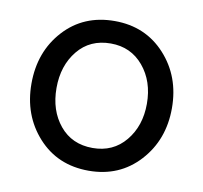

<svg xmlns="http://www.w3.org/2000/svg" viewBox="-64 -578 695 657"><g transform="rotate(10 283.5 -250.0)"><path d="M284 10C355.3 10 413.8 -15 459.5 -65C505.2 -115 528 -176.7 528 -250C528 -323.3 505.2 -385 459.5 -435C413.8 -485 355.3 -510 284 -510C212 -510 153.3 -485.2 108 -435.5C62.7 -385.8 40 -324 40 -250C40 -176.7 62.7 -115 108 -65C153.3 -15 212 10 284 10ZM284 -69C236 -69 197.8 -86.2 169.5 -120.5C141.2 -154.8 127 -198 127 -250C127 -302 141.2 -345.3 169.5 -380C197.8 -414.7 236 -432 284 -432C330.7 -432 368.5 -414.7 397.5 -380C426.5 -345.3 441 -302 441 -250C441 -198.7 426.7 -155.7 398 -121C369.3 -86.3 331.3 -69 284 -69Z"/></g></svg>

Font: Orkney
Style: Regular
Weight: 400
Designer: Samuel Oakes and Alfredo Marco Pradil
Foundry: Alfredo Marco Pradil
Version: 1.0; ttfautohint (v1.5)